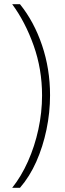

<svg xmlns="http://www.w3.org/2000/svg" viewBox="-20 -735 309 913"><path d="M218 -282Q218 -200 201 -118.5Q184 -37 152.5 34Q121 105 75 158H38Q81 104 113 32.5Q145 -39 162.5 -120Q180 -201 180 -281Q180 -406 140 -518.5Q100 -631 38 -715H75Q142 -632 180 -519.5Q218 -407 218 -282Z"/></svg>

Font: Noto Sans Arabic UI XCn XLt
Style: Regular
Weight: 200
Width: 2
Designer: Monotype Design Team, Nadine Chahine and Nizar Qandah
Foundry: Monotype Imaging Inc.
Version: Version 2.010; ttfautohint (v1.8.4.7-5d5b)